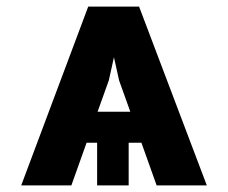

<svg xmlns="http://www.w3.org/2000/svg" viewBox="-20 -563 691 583"><path d="M455.6 0 409.4 -129.6H370.7V0H274.9V-129.6H242.9L196.7 0H44.4L247.9 -543H402.3L608 0ZM310.4 -318.9 276.3 -223.7H375.7L341.6 -318.9L326 -389.2Z"/></svg>

Font: Inter UI
Style: Bold
Weight: 700
Designer: Rasmus Andersson
Foundry: rsms
Version: 3.2;8d6f07862